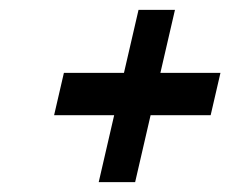

<svg xmlns="http://www.w3.org/2000/svg" viewBox="-20 -472 468 390"><path d="M285.9 -238H407.9L427.8 -324H305.8L335.4 -452H261.4L231.8 -324H109.8L89.9 -238H211.9L180.5 -102H254.5Z"/></svg>

Font: Cabin Condensed
Style: Regular
Weight: 400
Italic angle: -13°
Designer: Pablo Impallari
Foundry: Pablo Impallari. www.impallari.com Igino Marini. www.ikern.com
Version: Version 1.006